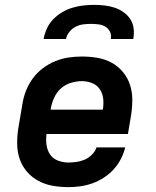

<svg xmlns="http://www.w3.org/2000/svg" viewBox="-20 -760 640 788"><path d="M261 8Q228 8 196.5 2.5Q165 -3 138 -17.5Q111 -32 91 -55Q71 -78 61 -107Q51 -136 50.5 -168Q50 -200 55 -233L72 -333Q76 -360 86.5 -387Q97 -414 114.5 -438Q132 -462 156 -480Q180 -498 207 -509Q234 -520 261.5 -524Q289 -528 317 -528Q349 -528 380.5 -522.5Q412 -517 438.5 -502.5Q465 -488 484.5 -464.5Q504 -441 513.5 -412Q523 -383 523 -351Q523 -319 518 -287L505 -210H171Q168 -187 171 -165Q174 -143 185.5 -126Q197 -109 217.5 -101Q238 -93 261 -93Q277 -93 294.5 -95.5Q312 -98 328 -105Q344 -112 357.5 -125.5Q371 -139 376 -155H494Q488 -131 476 -107.5Q464 -84 446 -64.5Q428 -45 405.5 -30.5Q383 -16 359 -7.5Q335 1 310 4.5Q285 8 261 8ZM188 -310H402Q406 -333 403.5 -355Q401 -377 389.5 -394Q378 -411 358 -419Q338 -427 316 -427Q294 -427 271 -420Q248 -413 230.5 -397.5Q213 -382 203 -360.5Q193 -339 189 -317ZM159 -600Q163 -622 172.5 -643Q182 -664 198.5 -681Q215 -698 235.5 -710Q256 -722 278 -728.5Q300 -735 322 -737.5Q344 -740 366 -740Q388 -740 409.5 -737.5Q431 -735 450.5 -728.5Q470 -722 487 -710Q504 -698 515 -681Q526 -664 528.5 -643Q531 -622 527 -600H435Q438 -616 431.5 -629.5Q425 -643 412.5 -650.5Q400 -658 384.5 -660Q369 -662 353 -662Q338 -662 322 -660Q306 -658 291 -650.5Q276 -643 265 -629.5Q254 -616 251 -600Z"/></svg>

Font: Iosevka SS04 Extended Oblique
Style: Bold
Weight: 700
Width: 7
Italic angle: -9°
Monospace: yes
Designer: Belleve Invis
Foundry: Belleve Invis
Version: Version 19.0.0; ttfautohint (v1.8.4)